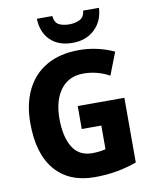

<svg xmlns="http://www.w3.org/2000/svg" viewBox="-101 -1111 877 1102"><g transform="rotate(-10 337.5 -559.5)"><path d="M335 -502H607V-125Q552 -105 491.5 -94Q431 -83 361 -83Q213 -83 131.5 -177.5Q50 -272 50 -452Q50 -564 90.5 -646Q131 -728 208.5 -772.5Q286 -817 397 -817Q454 -817 507 -804.5Q560 -792 601 -772L550 -641Q518 -659 479.5 -669.5Q441 -680 399 -680Q313 -680 266 -617Q219 -554 219 -448Q219 -344 256 -282.5Q293 -221 371 -221Q394 -221 413.5 -223.5Q433 -226 449 -230V-368H335ZM553 -1036Q549 -959 499 -911.5Q449 -864 370 -864Q289 -864 241.5 -909.5Q194 -955 191 -1036H281Q285 -997 309 -984.5Q333 -972 371 -972Q403 -972 430 -985Q457 -998 461 -1036Z"/></g></svg>

Font: Noto Sans Telugu UI SemiCondensed ExtraBold
Style: Regular
Weight: 800
Width: 4
Designer: Jelle Bosma - Monotype Design Team
Foundry: Monotype Imaging Inc.
Version: Version 2.005; ttfautohint (v1.8.4.7-5d5b)